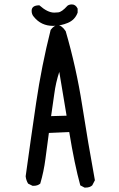

<svg xmlns="http://www.w3.org/2000/svg" viewBox="-20 -840 540 868"><path d="M368 8H362L343 -2Q317 -96 293 -243L201 -239Q193 -181 185.5 -122.5Q178 -64 162 -10Q150 0 133 0H127L107 -10Q98 -25 96 -43Q119 -210 143.5 -376Q168 -542 209 -705Q225 -726 241 -726Q259 -726 277 -699Q325 -534 351.5 -364Q378 -194 409 -25L397 -2Q386 8 368 8ZM211 -315 281 -317 248 -515Q232 -466 225.5 -416Q219 -366 211 -315ZM220 -723Q166 -723 133 -764Q123 -775 123 -791Q123 -816 158 -816Q195 -783 225 -783Q226 -783 242.5 -784Q259 -785 285 -814Q293 -820 305 -820Q322 -820 331 -801V-783Q319 -750 286.5 -736.5Q254 -723 220 -723Z"/></svg>

Font: Xiaolai SC
Style: Regular
Weight: 400
Designer: Nozomi Seto 瀬戸のぞみ
Version: Version 3.11;December 4, 2020;FontCreator 13.0.0.2613 64-bit